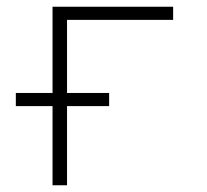

<svg xmlns="http://www.w3.org/2000/svg" viewBox="-20 -550 616 570"><path d="M136 0H179V-235H304V-274H179V-491H494V-530H136V-274H27V-235H136Z"/></svg>

Font: Iosevka Sparkle Extralight
Style: Regular
Weight: 200
Designer: Belleve Invis
Foundry: Belleve Invis
Version: Version 4.5.0; ttfautohint (v1.8.3)